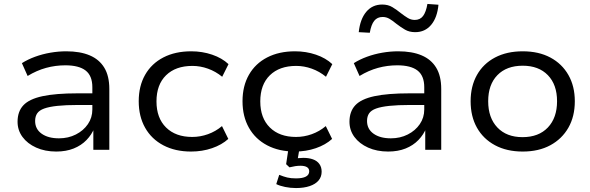

<svg xmlns="http://www.w3.org/2000/svg" viewBox="-20 -759 2991 973"><path d="M265 9Q208 9 163.5 -11Q119 -31 94 -65Q69 -99 69 -142Q69 -194 98.5 -225.5Q128 -257 195 -271.5Q262 -286 373 -286H463V-227H376Q313 -227 271 -222.5Q229 -218 204 -209Q179 -200 168.5 -184.5Q158 -169 158 -146Q158 -105 191 -81.5Q224 -58 279 -58Q326 -58 364.5 -77.5Q403 -97 425.5 -130Q448 -163 448 -204V-317Q448 -375 414 -401.5Q380 -428 311 -428Q261 -428 213.5 -415Q166 -402 120 -374L91 -439Q121 -458 158 -471.5Q195 -485 235.5 -492Q276 -499 316 -499Q386 -499 434.5 -478.5Q483 -458 508.5 -416Q534 -374 534 -308V0H453V-112H459Q445 -77 418.5 -49.5Q392 -22 353.5 -6.5Q315 9 265 9Z M948 9Q868 9 808 -22.5Q748 -54 715.5 -111.5Q683 -169 683 -246Q683 -323 715.5 -380Q748 -437 808 -468Q868 -499 949 -499Q1005 -499 1055 -482Q1105 -465 1138 -434L1106 -370Q1073 -397 1034 -411Q995 -425 955 -425Q870 -425 821.5 -377.5Q773 -330 773 -245Q773 -161 821.5 -113Q870 -65 954 -65Q995 -65 1034 -79Q1073 -93 1105 -120L1137 -55Q1104 -25 1054.5 -8Q1005 9 948 9Z M1474 9Q1394 9 1334 -22.5Q1274 -54 1241.5 -111.5Q1209 -169 1209 -246Q1209 -323 1241.5 -380Q1274 -437 1334 -468Q1394 -499 1475 -499Q1531 -499 1581 -482Q1631 -465 1664 -434L1632 -370Q1599 -397 1560 -411Q1521 -425 1481 -425Q1396 -425 1347.5 -377.5Q1299 -330 1299 -245Q1299 -161 1347.5 -113Q1396 -65 1480 -65Q1521 -65 1560 -79Q1599 -93 1631 -120L1663 -55Q1630 -25 1580.5 -8Q1531 9 1474 9ZM1480 194Q1452 194 1425 188.5Q1398 183 1380 174L1395 127Q1417 136 1435.5 140.5Q1454 145 1480 145Q1513 145 1530 136Q1547 127 1547 109Q1547 95 1535.5 88Q1524 81 1502 81Q1490 81 1476.5 83Q1463 85 1447 89L1430 73L1444 -20H1500L1487 57L1461 49Q1477 44 1491 42.5Q1505 41 1517 41Q1545 41 1566 48.5Q1587 56 1598.5 72Q1610 88 1610 111Q1610 137 1594.5 155.5Q1579 174 1549.5 184Q1520 194 1480 194Z M1947 9Q1890 9 1845.5 -11Q1801 -31 1776 -65Q1751 -99 1751 -142Q1751 -194 1780.5 -225.5Q1810 -257 1877 -271.5Q1944 -286 2055 -286H2145V-227H2058Q1995 -227 1953 -222.5Q1911 -218 1886 -209Q1861 -200 1850.5 -184.5Q1840 -169 1840 -146Q1840 -105 1873 -81.5Q1906 -58 1961 -58Q2008 -58 2046.5 -77.5Q2085 -97 2107.5 -130Q2130 -163 2130 -204V-317Q2130 -375 2096 -401.5Q2062 -428 1993 -428Q1943 -428 1895.5 -415Q1848 -402 1802 -374L1773 -439Q1803 -458 1840 -471.5Q1877 -485 1917.5 -492Q1958 -499 1998 -499Q2068 -499 2116.5 -478.5Q2165 -458 2190.5 -416Q2216 -374 2216 -308V0H2135V-112H2141Q2127 -77 2100.5 -49.5Q2074 -22 2035.5 -6.5Q1997 9 1947 9ZM1854 -593 1798 -596Q1805 -662 1836 -699Q1867 -736 1917 -736Q1947 -736 1969 -722.5Q1991 -709 2012 -692Q2030 -678 2046.5 -668Q2063 -658 2082 -658Q2109 -658 2124 -678Q2139 -698 2146 -739L2202 -735Q2196 -670 2165 -633Q2134 -596 2084 -596Q2054 -596 2032 -609Q2010 -622 1988 -639Q1970 -654 1954 -663.5Q1938 -673 1919 -673Q1892 -673 1876.5 -653.5Q1861 -634 1854 -593Z M2629 9Q2548 9 2488.5 -23Q2429 -55 2397 -112Q2365 -169 2365 -246Q2365 -322 2397 -379Q2429 -436 2488.5 -467.5Q2548 -499 2629 -499Q2710 -499 2769 -467.5Q2828 -436 2860.5 -379Q2893 -322 2893 -246Q2893 -169 2860.5 -112Q2828 -55 2769 -23Q2710 9 2629 9ZM2628 -64Q2710 -64 2756.5 -113Q2803 -162 2803 -246Q2803 -330 2756.5 -378Q2710 -426 2629 -426Q2547 -426 2500.5 -378Q2454 -330 2454 -246Q2454 -162 2500.5 -113Q2547 -64 2628 -64Z"/></svg>

Font: Nunito Sans 10pt SemiExpanded
Style: Regular
Weight: 400
Width: 6
Designer: Vernon Adams
Foundry: Vernon Adams
Version: Version 3.101;gftools[0.9.27]